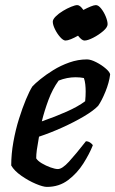

<svg xmlns="http://www.w3.org/2000/svg" viewBox="-20 -733 452 753"><path d="M164 0Q149 0 120.5 -12Q92 -24 64 -43.5Q36 -63 24 -84Q24 -129 32.5 -176.5Q41 -224 54.5 -267Q68 -310 82 -343.5Q96 -377 107 -394Q117 -405 138.5 -422.5Q160 -440 189 -458Q218 -476 252 -488Q286 -500 321 -500Q336 -500 357.5 -489Q379 -478 395 -464Q411 -450 412 -441Q408 -409 393.5 -373.5Q379 -338 365 -318Q347 -299 309 -276.5Q271 -254 224.5 -233Q178 -212 133 -197Q127 -164 124.5 -145.5Q122 -127 122 -112Q128 -102 144 -92.5Q160 -83 178 -76.5Q196 -70 207 -70Q224 -70 250.5 -99Q277 -128 317 -179Q326 -179 334 -173.5Q342 -168 344 -163Q331 -130 307 -92Q283 -54 247.5 -27Q212 0 164 0ZM144 -257Q196 -275 241 -295Q286 -315 314 -336Q316 -356 316 -374Q316 -388 314.5 -402Q313 -416 309 -427Q295 -430 276 -430Q243 -430 210 -417Q186 -384 170 -341Q154 -298 144 -257ZM237 -574Q228 -574 216 -587.5Q204 -601 195.5 -618.5Q187 -636 187 -648Q187 -657 198.5 -668.5Q210 -680 226.5 -690Q243 -700 259 -706.5Q275 -713 283 -713Q294 -713 307 -694Q322 -702 335.5 -707.5Q349 -713 356 -713Q366 -713 377 -699Q388 -685 395 -667.5Q402 -650 402 -638Q402 -626 384.5 -611Q367 -596 345.5 -585Q324 -574 311 -574Q301 -574 286 -593Q272 -585 258.5 -579.5Q245 -574 237 -574Z"/></svg>

Font: Texturina SemiBold
Style: Italic
Weight: 600
Italic angle: -11°
Designer: Guillermo Torres Carreño
Foundry: Omnibus-Type
Version: Version 1.002; ttfautohint (v1.8.3)